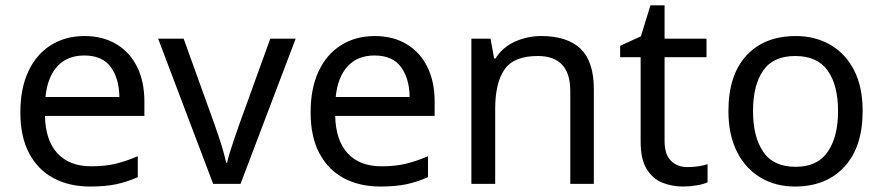

<svg xmlns="http://www.w3.org/2000/svg" viewBox="-20 -679 3260 709"><path d="M292 -545.9Q359.9 -545.9 409.9 -515.9Q460 -485.8 486.6 -431.4Q513.2 -377 513.2 -304.2V-251H146Q147.9 -160.2 192.4 -112.5Q236.8 -64.9 316.9 -64.9Q368.2 -64.9 407.5 -74.5Q446.8 -84 488.8 -102.1V-24.9Q448.2 -6.8 408.2 1.5Q368.2 9.8 313 9.8Q235.8 9.8 178 -21Q120.1 -51.8 87.6 -112.8Q55.2 -173.8 55.2 -264.2Q55.2 -352.1 84.5 -415Q113.8 -478 167.5 -512Q221.2 -545.9 292 -545.9ZM291 -474.1Q228 -474.1 191.4 -433.6Q154.8 -393.1 147.9 -320.8H420.9Q419.9 -389.2 388.9 -431.6Q357.9 -474.1 291 -474.1Z M767.1 0 564 -536.1H658.2L772 -220.2Q779.8 -198.2 788.8 -171.1Q797.9 -144 804.9 -119.1Q812 -94.2 814.9 -78.1H818.8Q821.8 -94.2 829.8 -119.6Q837.9 -145 846.9 -171.6Q856 -198.2 863.8 -220.2L978 -536.1H1071.8L868.2 0Z M1363.8 -545.9Q1431.6 -545.9 1481.7 -515.9Q1531.7 -485.8 1558.3 -431.4Q1585 -377 1585 -304.2V-251H1217.8Q1219.7 -160.2 1264.2 -112.5Q1308.6 -64.9 1388.7 -64.9Q1439.9 -64.9 1479.2 -74.5Q1518.6 -84 1560.5 -102.1V-24.9Q1520 -6.8 1480 1.5Q1439.9 9.8 1384.8 9.8Q1307.6 9.8 1249.8 -21Q1191.9 -51.8 1159.4 -112.8Q1127 -173.8 1127 -264.2Q1127 -352.1 1156.2 -415Q1185.5 -478 1239.3 -512Q1293 -545.9 1363.8 -545.9ZM1362.8 -474.1Q1299.8 -474.1 1263.2 -433.6Q1226.6 -393.1 1219.7 -320.8H1492.7Q1491.7 -389.2 1460.7 -431.6Q1429.7 -474.1 1362.8 -474.1Z M1978.5 -545.9Q2074.7 -545.9 2123.8 -499Q2172.9 -452.1 2172.9 -349.1V0H2085.9V-342.8Q2085.9 -472.2 1965.8 -472.2Q1877 -472.2 1842.8 -422.1Q1808.6 -372.1 1808.6 -277.8V0H1720.7V-536.1H1791.5L1804.7 -462.9H1809.6Q1835.9 -504.9 1881.8 -525.4Q1927.7 -545.9 1978.5 -545.9Z M2518.1 -62Q2538.1 -62 2559.1 -64.9Q2580.1 -67.9 2592.8 -73.2V-5.9Q2579.1 1 2553 5.4Q2526.9 9.8 2502.9 9.8Q2460.9 9.8 2425.5 -4.6Q2390.1 -19 2367.9 -54.9Q2345.7 -90.8 2345.7 -155.8V-467.8H2270V-509.8L2346.7 -544.9L2381.8 -659.2H2434.1V-536.1H2588.9V-467.8H2434.1V-158.2Q2434.1 -108.9 2457.5 -85.4Q2481 -62 2518.1 -62Z M3165.5 -269Q3165.5 -136.2 3098.1 -63.2Q3030.8 9.8 2915.5 9.8Q2844.7 9.8 2789.3 -22.7Q2733.9 -55.2 2701.9 -117.7Q2669.9 -180.2 2669.9 -269Q2669.9 -401.9 2736.3 -473.9Q2802.7 -545.9 2918.9 -545.9Q2990.7 -545.9 3046.6 -513.4Q3102.5 -481 3134 -419.4Q3165.5 -357.9 3165.5 -269ZM2760.7 -269Q2760.7 -173.8 2798.3 -118.4Q2835.9 -63 2918 -63Q2998.5 -63 3036.6 -118.4Q3074.7 -173.8 3074.7 -269Q3074.7 -363.8 3036.6 -418Q2998.5 -472.2 2916.5 -472.2Q2835 -472.2 2797.9 -418Q2760.7 -363.8 2760.7 -269Z"/></svg>

Font: Defago Noto Sans
Style: Regular
Weight: 400
Designer: John M. Durdin
Foundry: Lao IT Dev Co., Ltd.
Version: Version 1.000 2007 initial release